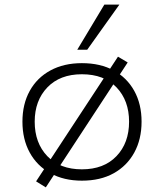

<svg xmlns="http://www.w3.org/2000/svg" viewBox="-20 -773 709 830"><path d="M334 8Q256 8 198 -24Q140 -56 108.5 -113.5Q77 -171 77 -247Q77 -323 108.5 -380Q140 -437 198 -468.5Q256 -500 334 -500Q414 -500 471.5 -468.5Q529 -437 560.5 -380Q592 -323 592 -247Q592 -171 560.5 -113.5Q529 -56 471.5 -24Q414 8 334 8ZM334 -41Q429 -41 483.5 -98Q538 -155 538 -247Q538 -338 484 -395Q430 -452 334 -452Q239 -452 184.5 -395Q130 -338 130 -247Q130 -155 184.5 -98Q239 -41 334 -41ZM178 37 136 11 490 -528 532 -503ZM314 -558 431 -753H496L357 -558Z"/></svg>

Font: Nunito Sans 7pt SemiExpanded ExtraLight
Style: Regular
Weight: 250
Width: 6
Designer: Vernon Adams
Foundry: Vernon Adams
Version: Version 3.101;gftools[0.9.27]